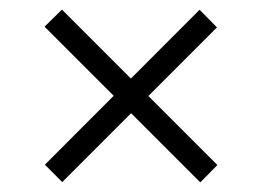

<svg xmlns="http://www.w3.org/2000/svg" viewBox="-20 -431 550 403"><path d="M400.4 -48.2 73.5 -375 110 -410.9 436.3 -84.6ZM110.6 -48.8 74.2 -85.3 398.9 -410.5 435.4 -373.5Z"/></svg>

Font: Ysabeau
Style: Bold
Weight: 700
Designer: Christian Thalmann (Catharsis Fonts)
Version: Version 2.000;gftools[0.9.27.dev2+g8671c4b]